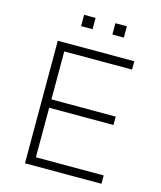

<svg xmlns="http://www.w3.org/2000/svg" viewBox="-128 -975 897 1067"><g transform="rotate(15 321.0 -441.0)"><path d="M118 0V-705H558V-657H168V-381H538V-333H168V-48H558V0ZM402 -817V-882H468V-817ZM222 -817V-882H288V-817Z"/></g></svg>

Font: Nunito Sans 7pt ExtraLight
Style: Regular
Weight: 250
Designer: Vernon Adams
Foundry: Vernon Adams
Version: Version 3.101;gftools[0.9.27]